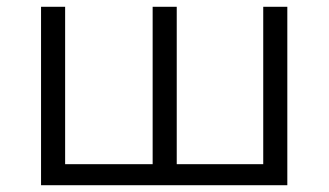

<svg xmlns="http://www.w3.org/2000/svg" viewBox="-20 -546 969 566"><path d="M101 0V-526H172V-62H430V-526H501V-62H756V-526H827V0Z"/></svg>

Font: Montserrat
Style: Regular
Weight: 400
Designer: Julieta Ulanovsky
Foundry: Julieta Ulanovsky
Version: Version 9.000; ttfautohint (v1.8.4.7-5d5b)